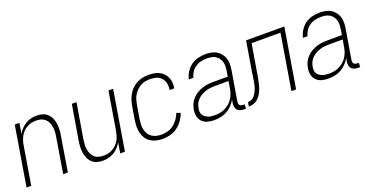

<svg xmlns="http://www.w3.org/2000/svg" viewBox="-27 -1051 3054 1581"><g transform="rotate(-20 1500.0 -260.0)"><path d="M13 0 99 -520H140L124 -427Q136 -450 154.5 -469.5Q173 -489 195 -502.5Q217 -516 242 -522Q267 -528 292 -528Q318 -528 343 -521Q368 -514 386 -497Q404 -480 414.5 -457Q425 -434 428.5 -409Q432 -384 431 -357.5Q430 -331 425 -305L375 0H334L385 -311Q389 -332 390 -354Q391 -376 387.5 -396.5Q384 -417 375 -435.5Q366 -454 351 -467Q336 -480 315.5 -485.5Q295 -491 273 -491Q253 -491 233 -486.5Q213 -482 194 -471.5Q175 -461 160 -445.5Q145 -430 134.5 -411.5Q124 -393 118 -373Q112 -353 109 -333L54 0Z M681 8Q655 8 630.5 1Q606 -6 587.5 -23Q569 -40 559 -63Q549 -86 545 -111Q541 -136 542.5 -162.5Q544 -189 548 -215L599 -520H640L588 -209Q585 -188 584 -166Q583 -144 586.5 -123.5Q590 -103 599 -84.5Q608 -66 622.5 -53Q637 -40 658 -34.5Q679 -29 701 -29Q721 -29 741 -33.5Q761 -38 779.5 -48.5Q798 -59 813.5 -74.5Q829 -90 839.5 -108.5Q850 -127 855.5 -147Q861 -167 865 -187L920 -520H961L875 0H834L849 -93Q837 -70 819 -50.5Q801 -31 778.5 -17.5Q756 -4 731 2Q706 8 681 8Z M1207 8Q1179 8 1151.5 2Q1124 -4 1101.5 -18.5Q1079 -33 1064 -55Q1049 -77 1042 -103.5Q1035 -130 1035.5 -158.5Q1036 -187 1040 -215L1060 -335Q1064 -360 1072.5 -385Q1081 -410 1094.5 -433Q1108 -456 1128 -475Q1148 -494 1171.5 -506Q1195 -518 1221 -523Q1247 -528 1271 -528Q1296 -528 1319.5 -524.5Q1343 -521 1364 -511Q1385 -501 1400.5 -485Q1416 -469 1425.5 -448.5Q1435 -428 1437.5 -404Q1440 -380 1436 -356L1435 -351H1395V-355Q1400 -383 1394 -410Q1388 -437 1370.5 -456.5Q1353 -476 1326.5 -483.5Q1300 -491 1272 -491Q1251 -491 1230 -487Q1209 -483 1189.5 -472Q1170 -461 1154 -445Q1138 -429 1126.5 -410Q1115 -391 1109.5 -370.5Q1104 -350 1100 -329L1080 -209Q1077 -187 1076 -164Q1075 -141 1080 -120Q1085 -99 1096 -81Q1107 -63 1124.5 -51Q1142 -39 1163.5 -34Q1185 -29 1208 -29Q1235 -29 1263 -36.5Q1291 -44 1314.5 -62Q1338 -80 1355 -104.5Q1372 -129 1382 -156L1416 -143Q1405 -111 1384.5 -82Q1364 -53 1336 -32Q1308 -11 1274 -1.5Q1240 8 1207 8Z M1658 8Q1629 8 1601 1Q1573 -6 1553.5 -25Q1534 -44 1527.5 -72Q1521 -100 1526 -130Q1530 -155 1540.5 -179Q1551 -203 1570 -223Q1589 -243 1612 -256.5Q1635 -270 1660 -278Q1685 -286 1710 -288.5Q1735 -291 1760 -291H1882L1890 -339Q1893 -359 1893.5 -378.5Q1894 -398 1889 -416Q1884 -434 1873 -449Q1862 -464 1846 -474Q1830 -484 1811 -487.5Q1792 -491 1772 -491Q1747 -491 1721 -485.5Q1695 -480 1672 -465Q1649 -450 1634 -427Q1619 -404 1613 -379H1573Q1580 -411 1598.5 -441Q1617 -471 1645 -491.5Q1673 -512 1706.5 -520Q1740 -528 1772 -528Q1798 -528 1823 -523.5Q1848 -519 1868.5 -506.5Q1889 -494 1904 -475Q1919 -456 1926.5 -433Q1934 -410 1934 -384.5Q1934 -359 1930 -333L1886 -71Q1885 -62 1886 -54Q1887 -46 1892 -40Q1897 -34 1905.5 -31.5Q1914 -29 1922 -29H1935L1934 8H1915Q1899 8 1884 3.5Q1869 -1 1859 -12Q1849 -23 1846 -39Q1843 -55 1845 -71L1851 -103Q1837 -77 1816 -55Q1795 -33 1769 -18.5Q1743 -4 1714.5 2Q1686 8 1658 8ZM1677 -29Q1699 -29 1721.5 -33Q1744 -37 1765 -47.5Q1786 -58 1804.5 -74Q1823 -90 1835.5 -110Q1848 -130 1855.5 -152Q1863 -174 1866 -196L1876 -255H1760Q1740 -255 1719.5 -253Q1699 -251 1678.5 -245Q1658 -239 1639 -228.5Q1620 -218 1604.5 -203Q1589 -188 1579.5 -168.5Q1570 -149 1567 -128Q1564 -113 1565 -98Q1566 -83 1573.5 -71Q1581 -59 1593 -50.5Q1605 -42 1618.5 -37Q1632 -32 1647 -30.5Q1662 -29 1677 -29Z M1961 0 1967 -37Q1979 -37 1991 -41Q2003 -45 2013 -53Q2023 -61 2030.5 -71.5Q2038 -82 2044 -93Q2050 -104 2054.5 -115.5Q2059 -127 2062 -138.5Q2065 -150 2067.5 -162Q2070 -174 2072 -186Q2075 -205 2077.5 -223.5Q2080 -242 2083 -261L2126 -520H2461L2375 0H2334L2414 -483H2161L2118 -227Q2115 -209 2111.5 -190.5Q2108 -172 2104 -154Q2100 -136 2094.5 -118Q2089 -100 2080.5 -82.5Q2072 -65 2060 -49Q2048 -33 2032 -21.5Q2016 -10 1998 -5Q1980 0 1961 0Z M2658 8Q2629 8 2601 1Q2573 -6 2553.5 -25Q2534 -44 2527.5 -72Q2521 -100 2526 -130Q2530 -155 2540.5 -179Q2551 -203 2570 -223Q2589 -243 2612 -256.5Q2635 -270 2660 -278Q2685 -286 2710 -288.5Q2735 -291 2760 -291H2882L2890 -339Q2893 -359 2893.5 -378.5Q2894 -398 2889 -416Q2884 -434 2873 -449Q2862 -464 2846 -474Q2830 -484 2811 -487.5Q2792 -491 2772 -491Q2747 -491 2721 -485.5Q2695 -480 2672 -465Q2649 -450 2634 -427Q2619 -404 2613 -379H2573Q2580 -411 2598.5 -441Q2617 -471 2645 -491.5Q2673 -512 2706.5 -520Q2740 -528 2772 -528Q2798 -528 2823 -523.5Q2848 -519 2868.5 -506.5Q2889 -494 2904 -475Q2919 -456 2926.5 -433Q2934 -410 2934 -384.5Q2934 -359 2930 -333L2886 -71Q2885 -62 2886 -54Q2887 -46 2892 -40Q2897 -34 2905.5 -31.5Q2914 -29 2922 -29H2935L2934 8H2915Q2899 8 2884 3.5Q2869 -1 2859 -12Q2849 -23 2846 -39Q2843 -55 2845 -71L2851 -103Q2837 -77 2816 -55Q2795 -33 2769 -18.5Q2743 -4 2714.5 2Q2686 8 2658 8ZM2677 -29Q2699 -29 2721.5 -33Q2744 -37 2765 -47.5Q2786 -58 2804.5 -74Q2823 -90 2835.5 -110Q2848 -130 2855.5 -152Q2863 -174 2866 -196L2876 -255H2760Q2740 -255 2719.5 -253Q2699 -251 2678.5 -245Q2658 -239 2639 -228.5Q2620 -218 2604.5 -203Q2589 -188 2579.5 -168.5Q2570 -149 2567 -128Q2564 -113 2565 -98Q2566 -83 2573.5 -71Q2581 -59 2593 -50.5Q2605 -42 2618.5 -37Q2632 -32 2647 -30.5Q2662 -29 2677 -29Z"/></g></svg>

Font: Iosevka SS18 Extralight
Style: Italic
Weight: 200
Italic angle: -9°
Monospace: yes
Designer: Belleve Invis
Foundry: Belleve Invis
Version: Version 25.1.1; ttfautohint (v1.8.4)